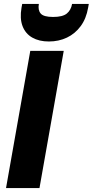

<svg xmlns="http://www.w3.org/2000/svg" viewBox="-20 -962 474 982"><path d="M10.8 0 134.9 -701.9H306L181.9 0ZM430.7 -922.6Q421.1 -866.8 392.6 -828.2Q364.1 -789.6 322.3 -769.7Q280.5 -749.8 229.8 -749.8Q180.2 -749.8 145.2 -769.7Q110.2 -789.6 95.3 -828.5Q80.5 -867.3 90.1 -923.1L93.6 -942H178.7Q173.2 -910.6 188 -893Q202.7 -875.3 251.7 -875.3Q300.7 -875.3 322 -893Q343.2 -910.6 348.7 -942H434.2Z"/></svg>

Font: Poppins Variable
Style: Italic
Weight: 100
Italic angle: -10°
Designer: Jonny Pinhorn
Foundry: Indian Type Foundry
Version: Version 6.000